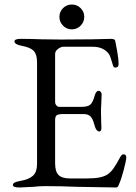

<svg xmlns="http://www.w3.org/2000/svg" viewBox="-20 -825 604 850"><path d="M37 0ZM37 -6Q37 -13 45 -17Q53 -21 70 -24Q109 -31 126.5 -47.5Q144 -64 144 -99V-549Q144 -584 129.5 -599.5Q115 -615 77 -622Q44 -628 44 -642Q44 -653 73 -653Q111 -653 165 -651L250 -650L387 -651L472 -653Q489 -653 490 -644Q492 -636 498.5 -600Q505 -564 505 -541Q505 -526 491 -526Q486 -526 484 -528Q482 -530 480 -536Q478 -541 472 -562Q466 -583 458 -591Q434 -618 391 -618H260Q250 -618 237 -608.5Q224 -599 224 -586V-374Q224 -365 229.5 -358.5Q235 -352 242 -352H341Q369 -352 380 -362Q391 -372 399 -401Q405 -423 417 -423Q421 -423 425.5 -418.5Q430 -414 430 -407L429 -381L427 -337L428 -284L429 -260Q429 -243 420 -243Q405 -243 397 -275Q391 -299 380.5 -309.5Q370 -320 351 -320H258Q239 -320 231.5 -315Q224 -310 224 -294V-102Q224 -65 239.5 -50Q255 -35 290 -35H364Q397 -35 418.5 -39Q440 -43 455 -52Q470 -62 482.5 -79.5Q495 -97 512 -129Q519 -142 526 -142Q539 -142 539 -128Q539 -115 528 -73.5Q517 -32 508 -12Q507 -10 505 -5Q503 0 500.5 2.5Q498 5 494 5Q474 5 318 2Q249 -1 181 -1Q153 -1 129 2Q78 5 66 5Q37 5 37 -6ZM243 -750Q243 -773 259 -789Q275 -805 298 -805Q321 -805 337 -789Q353 -773 353 -750Q353 -728 337 -711.5Q321 -695 298 -695Q275 -695 259 -711.5Q243 -728 243 -750Z"/></svg>

Font: EB Garamond
Style: Regular
Weight: 400
Designer: Georg Duffner and Octavio Pardo
Foundry: Georg Duffner
Version: Version 1.000; ttfautohint (v1.6)